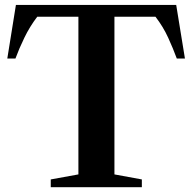

<svg xmlns="http://www.w3.org/2000/svg" viewBox="-20 -782 803 802"><path d="M192 0V-32.5L307.5 -53.5V-712H135.5Q104 -670.5 81.8 -624.5Q59.5 -578.5 44.5 -537.5H10.5L46.5 -761.5H716L752.5 -537.5H718.5Q703.5 -578.5 682.5 -624.5Q661.5 -670.5 629.5 -712H458V-53.5L572.5 -32.5V0Z"/></svg>

Font: Libre Caslon Text SemiBold
Style: Regular
Weight: 600
Designer: Pablo Impallari, Rodrigo Fuenzalida, Katja Schimmel
Foundry: Pablo Impallari, Rodrigo Fuenzalida
Version: Version 2.000